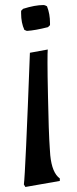

<svg xmlns="http://www.w3.org/2000/svg" viewBox="-20 -511 308 764"><path d="M170 -314Q169 -306 169 -261Q169 -216 171 -126Q173 -36 174 -6Q175 24 176 43.5Q177 63 178 77.5Q179 92 180 107Q187 177 218 199V209L81 233L75 223Q81 178 99 -301ZM179 -419Q179 -415 179 -411L171 -403Q120 -390 87 -388L77 -392Q64 -420 64 -458Q64 -463 64 -468L72 -476Q119 -491 154 -491Q158 -491 167 -486Q179 -456 179 -419Z"/></svg>

Font: Asul
Style: Regular
Weight: 400
Designer: Mariela Monsalve
Foundry: Mariela Monsalve
Version: Version 1.002